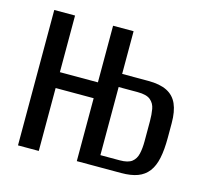

<svg xmlns="http://www.w3.org/2000/svg" viewBox="-79 -587 741 678"><g transform="rotate(15 292.0 -247.5)"><path d="M40 0V-495H116V-288H255V-495H330V-339H426Q468 -339 494 -326Q520 -313 532 -286Q544 -259 544 -216V-163Q544 -119 537.5 -88Q531 -57 516 -37.5Q501 -18 477 -9Q453 0 417 0H255V-230H116V0ZM330 -42H401Q431 -42 445 -53Q459 -64 463.5 -84Q468 -104 468 -129V-203Q468 -227 464.5 -247Q461 -267 446.5 -279Q432 -291 400 -291H330Z"/></g></svg>

Font: Alumni Sans Medium
Style: Regular
Weight: 500
Designer: Robert E. Leuschke
Foundry: Robert E. Leuschke
Version: Version 1.018